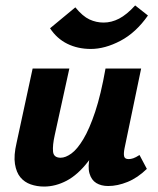

<svg xmlns="http://www.w3.org/2000/svg" viewBox="-20 -676 580 706"><path d="M142 10Q116 10 93 2Q70 -6 55 -24Q40 -42 35 -73Q30 -104 41 -151L100 -424H235L181 -178Q173 -142 175 -119Q177 -96 203 -96Q221 -96 242.5 -111.5Q264 -127 286.5 -164.5Q309 -202 330 -265Q351 -328 368 -424H431Q407 -299 374.5 -215Q342 -131 304 -82Q266 -33 225 -11.5Q184 10 142 10ZM378 8Q352 8 334 -3Q316 -14 309 -38.5Q302 -63 311 -103L377 -424H499L438 -131Q434 -111 436.5 -101Q439 -91 453 -91Q461 -91 470 -94Q479 -97 493 -106L520 -55Q486 -22 449 -7Q412 8 378 8ZM314 -496Q266 -496 227.5 -515Q189 -534 164 -572L257 -649Q284 -616 309 -604.5Q334 -593 361 -593Q390 -593 418 -607.5Q446 -622 477 -656L524 -619Q480 -556 423 -526Q366 -496 314 -496Z"/></svg>

Font: Ysabeau Office ExtraBold
Style: Italic
Weight: 800
Italic angle: -12°
Designer: Christian Thalmann (Catharsis Fonts)
Version: Version 2.001;gftools[0.9.30]; featfreeze: tnum,lnum,ss02